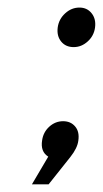

<svg xmlns="http://www.w3.org/2000/svg" viewBox="-20 -413 271 505"><path d="M64 71.8 106.9 -1Q85.9 -14.2 90.8 -43.9Q93.8 -65.4 109.6 -79.8Q125.5 -94.2 146 -94.2Q166 -94.2 177.7 -80.3Q189.5 -66.4 186 -43Q183.6 -23.4 165 0L107.9 71.8ZM131.8 -340.8Q134.8 -362.8 151.4 -377.9Q168 -393.1 189 -393.1Q209 -393.1 220.9 -378.2Q232.9 -363.3 230 -340.8Q227.1 -318.8 210.7 -304Q194.3 -289.1 173.8 -289.1Q152.8 -289.1 140.9 -303.7Q128.9 -318.4 131.8 -340.8Z"/></svg>

Font: Trueno Light
Style: Italic
Weight: 300
Designer: Julieta Ulanovsky
Foundry: Julieta Ulanovsky
Version: Version 3.001b | FøM Fix